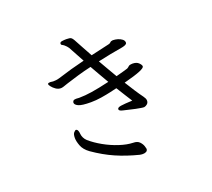

<svg xmlns="http://www.w3.org/2000/svg" viewBox="-132 -929 1265 1145"><g transform="rotate(-20 500.0 -356.0)"><path d="M654 -655Q667 -655 682.5 -650.5Q698 -646 709.5 -637Q721 -628 721 -615Q721 -602 690 -596Q652 -590 612 -582Q572 -574 531 -565Q548 -535 565.5 -505Q583 -475 600 -446Q630 -454 651.5 -460Q673 -466 675 -467Q684 -472 688.5 -477Q693 -482 703 -483Q707 -484 714 -484Q740 -484 753.5 -470.5Q767 -457 767 -448Q767 -438 736 -425Q705 -412 632 -393Q653 -359 672.5 -329Q692 -299 709 -276Q714 -269 717.5 -262Q721 -255 721 -247Q721 -234 712 -226Q703 -218 692 -216Q688 -216 683 -216.5Q678 -217 672 -218Q641 -223 611 -230.5Q581 -238 566 -241Q542 -246 542 -257Q542 -268 565 -271.5Q588 -275 638 -277Q626 -296 609.5 -322Q593 -348 574 -379Q562 -376 533.5 -369.5Q505 -363 470.5 -357.5Q436 -352 404 -352Q346 -352 325 -362Q304 -372 304 -385Q304 -391 308.5 -396.5Q313 -402 327 -402Q332 -402 337 -401.5Q342 -401 344 -401H349Q383 -401 428.5 -408Q474 -415 542 -431Q525 -460 507.5 -490.5Q490 -521 473 -551Q429 -541 388 -529Q347 -517 313 -506Q312 -506 302.5 -502.5Q293 -499 282 -495.5Q271 -492 264 -492Q247 -492 232 -502.5Q217 -513 208.5 -524.5Q200 -536 200 -539Q200 -546 207 -547Q214 -548 216 -548Q221 -548 225.5 -547Q230 -546 234 -546Q242 -546 252.5 -547Q263 -548 276 -552Q360 -579 447 -600L392 -701Q384 -713 371 -724Q365 -729 358.5 -732Q352 -735 352 -742Q352 -752 366.5 -754Q381 -756 393 -756Q416 -756 423.5 -751Q431 -746 438 -733Q453 -705 469.5 -675Q486 -645 503 -614L621 -641Q630 -643 634.5 -648.5Q639 -654 650 -655ZM570 42Q491 22 426 -6.5Q361 -35 295 -81Q262 -105 251 -134.5Q240 -164 240 -184Q240 -210 249.5 -219Q259 -228 261 -228Q277 -228 279 -195Q280 -184 286 -171.5Q292 -159 303 -149Q335 -121 379.5 -96Q424 -71 471.5 -55.5Q519 -40 557 -39Q584 -39 597.5 -24.5Q611 -10 615.5 5Q620 20 620 22Q620 33 611.5 38.5Q603 44 589 44Q585 44 580 43.5Q575 43 570 42Z"/></g></svg>

Font: Moon Stars Kai HW
Style: Regular
Weight: 400
Designer: GuiWonder
Version: Version 1.101